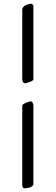

<svg xmlns="http://www.w3.org/2000/svg" viewBox="-20 -725 300 1035"><path d="M100 -156V276C100 283 106 290 112 290C121 290 160 287 160 266V-157C160 -167 153 -179 146 -179C140 -179 100 -166 100 -156ZM100 -299C100 -289 106 -276 112 -276C121 -276 160 -287 160 -297V-692C160 -699 153 -705 146 -705C140 -705 100 -696 100 -674Z"/></svg>

Font: EB Garamond
Style: Regular
Weight: 400
Designer: Georg Duffner and Octavio Pardo
Foundry: Georg Duffner
Version: Version 1.000;PS 001.000;hotconv 1.0.88;makeotf.lib2.5.64775